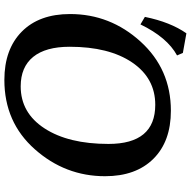

<svg xmlns="http://www.w3.org/2000/svg" viewBox="-18 -792 819 822"><g transform="rotate(90 391.0 -380.5)"><path d="M84 -572.8 51.8 -591.8Q74.2 -701.2 122.1 -769.5L206.1 -754.4L216.8 -729.5Q139.6 -687.5 84 -572.8ZM321.8 9.8Q190.4 9.8 115 -64.7Q39.6 -139.2 39.6 -271.5Q39.6 -443.4 157.5 -573.2Q275.4 -703.1 453.6 -703.1Q585 -703.1 659.4 -628.2Q733.9 -553.2 733.9 -421.4Q733.9 -250.5 618.4 -120.4Q502.9 9.8 321.8 9.8ZM349.1 -60.1Q462.9 -60.1 529.3 -162.4Q595.7 -264.6 595.7 -436Q595.7 -636.2 428.2 -636.2Q314 -636.2 246.8 -537.1Q179.7 -438 179.7 -269.5Q179.7 -167 223.1 -113.5Q266.6 -60.1 349.1 -60.1Z"/></g></svg>

Font: Kelvinch
Style: Bold Italic
Weight: 700
Italic angle: -10°
Designer: Paul James Miller
Foundry: High-Logic / Made with FontCreator
Version: Version 3.30 September 23, 2016